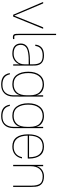

<svg xmlns="http://www.w3.org/2000/svg" viewBox="1126 -1896 974 3266"><g transform="rotate(90 1613.0 -263.0)"><path d="M470 -510 262 0H231L13 -510H38L246 -19L445 -510Z M577 -87Q577 -35 588 -25Q599 -15 644 -20V2Q627 5 612 5Q584 5 570.5 -8Q557 -21 556 -51Q555 -71 555 -123V-730H577Z M924 -524Q1083 -524 1094 -385Q1096 -358 1096 -316V0H1074V-108Q1052 -51 1004 -18.5Q956 14 895 14Q808 14 764 -23.5Q720 -61 720 -130Q720 -168 736 -196.5Q752 -225 778.5 -242Q805 -259 847 -269Q889 -279 934.5 -282.5Q980 -286 1040 -286H1074V-341Q1074 -420 1044 -461Q1014 -502 924 -502Q851 -502 810.5 -472Q770 -442 761 -376H739Q744 -443 788.5 -483.5Q833 -524 924 -524ZM743 -131Q743 -8 895 -8Q971 -8 1022.5 -60.5Q1074 -113 1074 -192V-264Q1011 -265 967.5 -263.5Q924 -262 878.5 -254.5Q833 -247 805.5 -233Q778 -219 760.5 -193Q743 -167 743 -131Z M1623 -140Q1623 -26 1622 8Q1619 99 1566 151.5Q1513 204 1421 204Q1385 204 1356 198.5Q1327 193 1298.5 178Q1270 163 1250.5 132.5Q1231 102 1223 57H1245Q1269 183 1421 183Q1513 183 1557 130.5Q1601 78 1601 -8V-126Q1591 -61 1539 -23.5Q1487 14 1412 14Q1308 14 1254 -59.5Q1200 -133 1200 -257Q1200 -381 1257 -452.5Q1314 -524 1417 -524Q1485 -524 1536 -489.5Q1587 -455 1601 -391V-510H1623ZM1223 -257Q1223 -145 1269 -76.5Q1315 -8 1414 -8Q1499 -8 1550 -62.5Q1601 -117 1601 -238V-281Q1601 -398 1546.5 -450Q1492 -502 1417 -502Q1323 -502 1273 -436Q1223 -370 1223 -257Z M2160 -140Q2160 -26 2159 8Q2156 99 2103 151.5Q2050 204 1958 204Q1922 204 1893 198.5Q1864 193 1835.5 178Q1807 163 1787.5 132.5Q1768 102 1760 57H1782Q1806 183 1958 183Q2050 183 2094 130.5Q2138 78 2138 -8V-126Q2128 -61 2076 -23.5Q2024 14 1949 14Q1845 14 1791 -59.5Q1737 -133 1737 -257Q1737 -381 1794 -452.5Q1851 -524 1954 -524Q2022 -524 2073 -489.5Q2124 -455 2138 -391V-510H2160ZM1760 -257Q1760 -145 1806 -76.5Q1852 -8 1951 -8Q2036 -8 2087 -62.5Q2138 -117 2138 -238V-281Q2138 -398 2083.5 -450Q2029 -502 1954 -502Q1860 -502 1810 -436Q1760 -370 1760 -257Z M2475 -524Q2575 -524 2626 -456.5Q2677 -389 2677 -267Q2677 -259 2676 -248H2287Q2291 -8 2476 -8Q2545 -8 2591.5 -44Q2638 -80 2653 -150H2675Q2659 -72 2606.5 -29Q2554 14 2474 14Q2370 14 2317.5 -54.5Q2265 -123 2265 -255Q2265 -524 2475 -524ZM2287 -270H2655Q2654 -392 2604.5 -447Q2555 -502 2473 -502Q2291 -502 2287 -270Z M2978 -524Q3141 -524 3156 -382Q3160 -346 3160 -296V0H3138V-312Q3138 -408 3106.5 -455Q3075 -502 2978 -502Q2903 -502 2855 -449Q2807 -396 2807 -296V0H2785V-510H2807V-400Q2823 -458 2870.5 -491Q2918 -524 2978 -524Z"/></g></svg>

Font: Nacelle Thin
Style: Regular
Weight: 100
Designer: Sora Sagano
Foundry: Sora Sagano
Version: Version 1.000;FEAKit 1.0